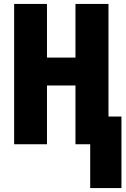

<svg xmlns="http://www.w3.org/2000/svg" viewBox="-20 -734 640 977"><path d="M439 223V0H364V-299H219V0H52V-714H219V-441H364V-714H532V-141H598V223Z"/></svg>

Font: Noto Sans Mono Extra
Style: Regular
Weight: 800
Designer: Monotype Design Team
Foundry: Monotype Imaging Inc.
Version: Version 1.900